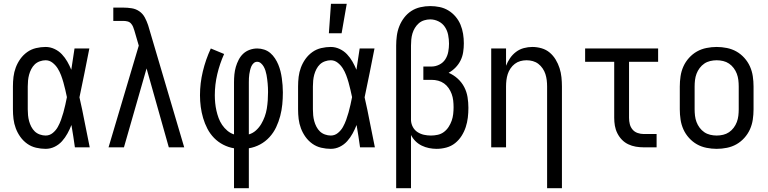

<svg xmlns="http://www.w3.org/2000/svg" viewBox="-20 -775 4040 1010"><path d="M220 8Q195 8 169.5 2Q144 -4 123 -19Q102 -34 87 -55Q72 -76 63 -100Q54 -124 51 -149Q48 -174 48 -200V-320Q48 -346 51 -371Q54 -396 63 -420Q72 -444 87 -465Q102 -486 123 -501Q144 -516 169.5 -522Q195 -528 220 -528Q244 -528 266.5 -517.5Q289 -507 305.5 -489.5Q322 -472 334 -451Q346 -430 355 -408Q359 -436 363.5 -464Q368 -492 372 -520H450Q437 -456 424.5 -391.5Q412 -327 398 -263Q413 -198 425.5 -132Q438 -66 452 0H374Q370 -29 365.5 -58Q361 -87 356 -116V-118Q347 -95 335 -73Q323 -51 306.5 -32.5Q290 -14 267.5 -3Q245 8 220 8ZM220 -62Q241 -62 257.5 -75.5Q274 -89 284 -107Q294 -125 301 -144.5Q308 -164 313.5 -183.5Q319 -203 323.5 -223.5Q328 -244 332 -264Q328 -283 323.5 -302.5Q319 -322 313.5 -341.5Q308 -361 301 -379.5Q294 -398 283.5 -415Q273 -432 256.5 -445Q240 -458 220 -458Q205 -458 189.5 -452.5Q174 -447 163 -436.5Q152 -426 144.5 -411.5Q137 -397 133 -382Q129 -367 127.5 -351.5Q126 -336 126 -320V-200Q126 -184 127.5 -168.5Q129 -153 133 -138Q137 -123 144.5 -108.5Q152 -94 163 -83.5Q174 -73 189.5 -67.5Q205 -62 220 -62Z M551 0 710 -535 687 -614Q684 -624 680 -634Q676 -644 668.5 -652Q661 -660 650 -662.5Q639 -665 629 -665H576V-735H629Q651 -735 673 -731.5Q695 -728 713 -715.5Q731 -703 741.5 -683.5Q752 -664 759 -643Q760 -640 760.5 -638Q761 -636 762 -633L949 0H868L751 -415L632 0Z M1211 215V5Q1181 0 1154 -14Q1127 -28 1106 -49.5Q1085 -71 1071 -98Q1057 -125 1048.5 -154Q1040 -183 1036 -213Q1032 -243 1032 -274Q1032 -337 1047 -399.5Q1062 -462 1089 -520L1159 -491Q1136 -440 1123 -385Q1110 -330 1110 -274Q1110 -254 1112 -233.5Q1114 -213 1118.5 -193Q1123 -173 1130 -154Q1137 -135 1148.5 -118Q1160 -101 1176 -87.5Q1192 -74 1211 -68V-343Q1211 -363 1213 -383.5Q1215 -404 1220.5 -423Q1226 -442 1235.5 -460.5Q1245 -479 1259.5 -492.5Q1274 -506 1293.5 -513Q1313 -520 1333 -520Q1352 -520 1370 -514Q1388 -508 1402 -496Q1416 -484 1426.5 -468Q1437 -452 1444 -435Q1451 -418 1455.5 -400Q1460 -382 1462.5 -363.5Q1465 -345 1466.5 -326.5Q1468 -308 1468 -289Q1468 -257 1465 -226Q1462 -195 1454 -164.5Q1446 -134 1432.5 -105.5Q1419 -77 1397.5 -53.5Q1376 -30 1348 -15Q1320 0 1289 5V215ZM1289 -68Q1310 -74 1326.5 -89Q1343 -104 1354 -122.5Q1365 -141 1372.5 -161.5Q1380 -182 1383.5 -203.5Q1387 -225 1388.5 -247Q1390 -269 1390 -291Q1390 -302 1389.5 -313.5Q1389 -325 1388 -336Q1387 -347 1385.5 -358.5Q1384 -370 1382 -381Q1380 -392 1376.5 -403Q1373 -414 1367.5 -424Q1362 -434 1353 -442Q1344 -450 1333 -450Q1322 -450 1314 -442.5Q1306 -435 1302 -425.5Q1298 -416 1295.5 -405.5Q1293 -395 1291.5 -385Q1290 -375 1289.5 -364.5Q1289 -354 1289 -343Z M1710 -600 1721 -755H1804L1777 -600ZM1720 8Q1695 8 1669.5 2Q1644 -4 1623 -19Q1602 -34 1587 -55Q1572 -76 1563 -100Q1554 -124 1551 -149Q1548 -174 1548 -200V-320Q1548 -346 1551 -371Q1554 -396 1563 -420Q1572 -444 1587 -465Q1602 -486 1623 -501Q1644 -516 1669.5 -522Q1695 -528 1720 -528Q1744 -528 1766.5 -517.5Q1789 -507 1805.5 -489.5Q1822 -472 1834 -451Q1846 -430 1855 -408Q1859 -436 1863.5 -464Q1868 -492 1872 -520H1950Q1937 -456 1924.5 -391.5Q1912 -327 1898 -263Q1913 -198 1925.5 -132Q1938 -66 1952 0H1874Q1870 -29 1865.5 -58Q1861 -87 1856 -116V-118Q1847 -95 1835 -73Q1823 -51 1806.5 -32.5Q1790 -14 1767.5 -3Q1745 8 1720 8ZM1720 -62Q1741 -62 1757.5 -75.5Q1774 -89 1784 -107Q1794 -125 1801 -144.5Q1808 -164 1813.5 -183.5Q1819 -203 1823.5 -223.5Q1828 -244 1832 -264Q1828 -283 1823.5 -302.5Q1819 -322 1813.5 -341.5Q1808 -361 1801 -379.5Q1794 -398 1783.5 -415Q1773 -432 1756.5 -445Q1740 -458 1720 -458Q1705 -458 1689.5 -452.5Q1674 -447 1663 -436.5Q1652 -426 1644.5 -411.5Q1637 -397 1633 -382Q1629 -367 1627.5 -351.5Q1626 -336 1626 -320V-200Q1626 -184 1627.5 -168.5Q1629 -153 1633 -138Q1637 -123 1644.5 -108.5Q1652 -94 1663 -83.5Q1674 -73 1689.5 -67.5Q1705 -62 1720 -62Z M2064 215V-535Q2064 -561 2067.5 -587Q2071 -613 2080.5 -637Q2090 -661 2106 -682Q2122 -703 2143.5 -717Q2165 -731 2191 -737Q2217 -743 2243 -743Q2268 -743 2292.5 -738Q2317 -733 2338.5 -720Q2360 -707 2376.5 -687.5Q2393 -668 2402.5 -645Q2412 -622 2416 -597Q2420 -572 2420 -547Q2420 -524 2416.5 -501Q2413 -478 2403 -457.5Q2393 -437 2376.5 -420Q2360 -403 2340 -392Q2366 -381 2387.5 -361.5Q2409 -342 2422 -317Q2435 -292 2439.5 -264Q2444 -236 2444 -208Q2444 -182 2441 -156.5Q2438 -131 2430 -106.5Q2422 -82 2408 -60Q2394 -38 2374 -22Q2354 -6 2328.5 1Q2303 8 2277 8Q2257 8 2237 4Q2217 0 2198.5 -9Q2180 -18 2165.5 -32.5Q2151 -47 2142 -65V215ZM2247 -62Q2265 -62 2283 -66Q2301 -70 2315.5 -81Q2330 -92 2340 -107.5Q2350 -123 2356 -140Q2362 -157 2364 -175Q2366 -193 2366 -211Q2366 -229 2364 -246.5Q2362 -264 2356 -280.5Q2350 -297 2340 -311.5Q2330 -326 2316 -336Q2302 -346 2285 -350.5Q2268 -355 2250 -355H2207V-425H2250Q2271 -425 2291 -435Q2311 -445 2322.5 -463Q2334 -481 2338 -502.5Q2342 -524 2342 -545Q2342 -568 2337.5 -591Q2333 -614 2320.5 -633Q2308 -652 2287 -662.5Q2266 -673 2243 -673Q2227 -673 2211 -668Q2195 -663 2183 -652.5Q2171 -642 2162.5 -628Q2154 -614 2149.5 -598.5Q2145 -583 2143.5 -567Q2142 -551 2142 -535V-142Q2143 -123 2152 -106.5Q2161 -90 2176.5 -80Q2192 -70 2210 -66Q2228 -62 2247 -62Z M2858 215V-320Q2858 -337 2856 -353.5Q2854 -370 2849 -385.5Q2844 -401 2834.5 -415Q2825 -429 2812 -439Q2799 -449 2783 -453.5Q2767 -458 2750 -458Q2733 -458 2717 -453.5Q2701 -449 2688 -439Q2675 -429 2665.5 -415Q2656 -401 2651 -385.5Q2646 -370 2644 -353.5Q2642 -337 2642 -320V0H2564V-520H2642V-429Q2650 -450 2663 -469Q2676 -488 2694.5 -502Q2713 -516 2735.5 -522Q2758 -528 2780 -528Q2805 -528 2829 -521Q2853 -514 2871.5 -498.5Q2890 -483 2903 -461.5Q2916 -440 2923.5 -416.5Q2931 -393 2933.5 -368.5Q2936 -344 2936 -320V215Z M3366 0Q3345 0 3324.5 -3.5Q3304 -7 3285 -16Q3266 -25 3251.5 -40Q3237 -55 3227.5 -74Q3218 -93 3214.5 -113.5Q3211 -134 3211 -155V-450H3058V-520H3442V-450H3289V-155Q3289 -138 3293 -122Q3297 -106 3307.5 -93.5Q3318 -81 3334 -75.5Q3350 -70 3366 -70H3434V0Z M3750 8Q3723 8 3696 2.5Q3669 -3 3646 -16Q3623 -29 3604.5 -49.5Q3586 -70 3575 -94.5Q3564 -119 3560 -146Q3556 -173 3556 -200V-320Q3556 -347 3560 -374Q3564 -401 3575 -425.5Q3586 -450 3604.5 -470.5Q3623 -491 3646 -504Q3669 -517 3696 -522.5Q3723 -528 3750 -528Q3777 -528 3804 -522.5Q3831 -517 3854 -504Q3877 -491 3895.5 -470.5Q3914 -450 3925 -425.5Q3936 -401 3940 -374Q3944 -347 3944 -320V-200Q3944 -173 3940 -146Q3936 -119 3925 -94.5Q3914 -70 3895.5 -49.5Q3877 -29 3854 -16Q3831 -3 3804 2.5Q3777 8 3750 8ZM3750 -62Q3767 -62 3784 -66Q3801 -70 3815 -79.5Q3829 -89 3839.5 -103Q3850 -117 3856 -133Q3862 -149 3864 -166Q3866 -183 3866 -200V-320Q3866 -337 3864 -354Q3862 -371 3856 -387Q3850 -403 3839.5 -417Q3829 -431 3815 -440.5Q3801 -450 3784 -454Q3767 -458 3750 -458Q3733 -458 3716 -454Q3699 -450 3685 -440.5Q3671 -431 3660.5 -417Q3650 -403 3644 -387Q3638 -371 3636 -354Q3634 -337 3634 -320V-200Q3634 -183 3636 -166Q3638 -149 3644 -133Q3650 -117 3660.5 -103Q3671 -89 3685 -79.5Q3699 -70 3716 -66Q3733 -62 3750 -62Z"/></svg>

Font: Iosevka Algr
Style: Regular
Weight: 400
Monospace: yes
Designer: Belleve Invis
Foundry: Belleve Invis
Version: Version 26.0.2; ttfautohint (v1.8.3)